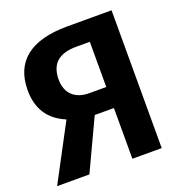

<svg xmlns="http://www.w3.org/2000/svg" viewBox="-134 -862 923 978"><g transform="rotate(-20 328.0 -373.5)"><path d="M337 -747C137 -747 36 -665 36 -510C36 -408 82 -340 171 -303L10 0H185L314 -275H418V0H577V-747ZM325 -389C254 -389 203 -428 203 -507C203 -590 247 -634 346 -634H418V-389Z"/></g></svg>

Font: Glow Sans TC Normal
Style: Bold
Weight: 700
Designer: Ryoko NISHIZUKA (kana, bopomofo & ideographs); Paul D. Hunt (Latin, Greek & Cyrillic); Sandoll Communications, Soo-young
Version: Version 0.93